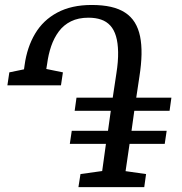

<svg xmlns="http://www.w3.org/2000/svg" viewBox="-20 -772 750 792"><path d="M303.5 0 312 -54 401.5 -66.5 417 -178.5H268L276 -232.5H425.5L437 -315H288L295.5 -369H445L460 -468.5Q468 -519 467.2 -557.2Q466.5 -595.5 458.5 -622.5Q450.5 -649.5 435 -666.5Q419.5 -683.5 397 -691.2Q374.5 -699 345 -699Q303 -699 272.8 -684Q242.5 -669 222.8 -642.5Q203 -616 191.2 -581.8Q179.5 -547.5 174.5 -509L171 -487.5L239.5 -473.5L231.5 -420H10.5L18.5 -473.5L79 -486L81.5 -503.5Q91.5 -577 124.8 -633Q158 -689 216.5 -720.2Q275 -751.5 358 -751.5Q403 -751.5 437.2 -743.8Q471.5 -736 496 -720Q520.5 -704 535.8 -679.5Q551 -655 557.8 -622Q564.5 -589 563.8 -547.8Q563 -506.5 555 -455.5L542 -369H687L679.5 -315H534L522.5 -232.5H667.5L659.5 -178.5H514.5L498 -66L582.5 -54L575 0Z"/></svg>

Font: Merriweather 20pt
Style: Italic
Weight: 400
Italic angle: -7.8°
Version: Version 2.101